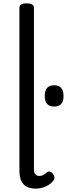

<svg xmlns="http://www.w3.org/2000/svg" viewBox="-20 -1100 396 1137"><path d="M194 17Q142 17 118.5 -10Q95 -37 95 -86V-1054Q95 -1067 105.5 -1073.5Q116 -1080 137 -1080Q159 -1080 170 -1073.5Q181 -1067 181 -1054V-96Q181 -76 190 -67Q199 -58 212 -58Q223 -58 230.5 -61Q238 -64 245 -69.5Q252 -75 259 -80Q267 -86 276 -83.5Q285 -81 294 -70Q299 -63 301.5 -53Q304 -43 299 -35Q288 -18 270.5 -6.5Q253 5 233 11Q213 17 194 17ZM301 -469Q273 -469 259 -484.5Q245 -500 245 -532Q245 -564 259 -579.5Q273 -595 301 -595Q328 -595 342 -579.5Q356 -564 356 -532Q357 -500 342.5 -484.5Q328 -469 301 -469Z"/></svg>

Font: Playwrite AR
Style: Regular
Weight: 400
Designer: Veronika Burian, José Scaglione
Foundry: TypeTogether
Version: Version 1.002